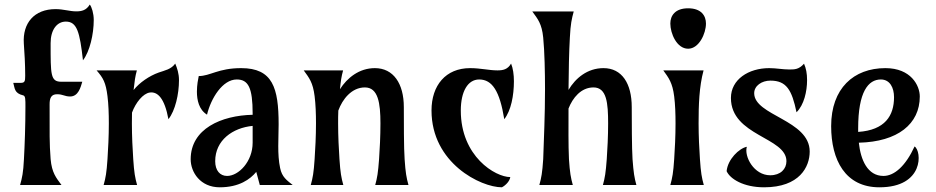

<svg xmlns="http://www.w3.org/2000/svg" viewBox="-20 -796 4026 826"><path d="M89.4 -337.4C89.4 -255.4 86.4 -174.3 83 -111.3C80.1 -52.7 75.2 -31.7 66.4 0H244.6C221.2 -31.7 203.1 -52.7 197.8 -111.3C192.4 -179.7 193.4 -224.1 193.4 -347.2C193.4 -372.6 199.2 -390.6 225.6 -390.6C251 -390.6 257.8 -380.9 281.7 -380.9C317.4 -380.9 327.1 -421.4 334 -444.3H244.1C196.8 -444.3 197.8 -474.6 197.8 -610.8C197.8 -668 225.1 -703.1 263.2 -703.1C311.5 -703.1 323.2 -657.7 336.9 -536.6C366.2 -574.2 383.3 -648.9 383.3 -710C383.3 -738.3 374.5 -766.6 366.2 -776.4C351.1 -751.5 331.5 -747.1 307.6 -747.1C279.8 -747.1 252.9 -756.8 219.2 -756.8C127 -756.8 76.7 -696.3 82.5 -608.9C85.4 -567.9 88.4 -520.5 88.4 -470.2C88.4 -445.8 86.4 -439.5 68.4 -439.5H37.1C43.9 -416.5 41 -395 79.6 -385.7C89.8 -383.8 89.4 -366.7 89.4 -337.4Z M568.8 -493.2H395.5C423.8 -460.9 435.1 -441.4 442.4 -382.3C446.8 -347.7 448.2 -306.6 448.2 -265.1C448.2 -210 445.3 -154.3 442.4 -111.3C438.5 -52.7 434.6 -31.7 425.8 0H569.8C561 -31.7 557.1 -52.7 553.2 -111.3C550.3 -154.3 547.4 -210 547.4 -265.1C547.4 -280.8 547.4 -296.4 547.9 -311.5C564 -355.5 595.7 -393.6 624 -397.9C658.2 -402.8 688 -373.5 704.6 -283.2C733.9 -320.3 750 -390.6 750 -451.2C750 -480 742.2 -502.4 733.9 -522.5C716.3 -497.6 689 -493.2 662.6 -483.9C621.6 -469.2 580.6 -440.9 554.7 -408.7C559.1 -448.2 561.5 -466.3 568.8 -493.2Z M1097.7 0H1239.3C1213.9 -20.5 1192.9 -34.2 1185.1 -73.2C1172.4 -132.8 1178.7 -201.7 1178.7 -260.7C1178.7 -418 1153.3 -502.9 1017.6 -502.9C918.9 -502.9 884.3 -468.8 835 -468.8C832.5 -456.5 827.1 -430.7 827.1 -401.9C827.1 -365.2 835.9 -324.2 870.6 -302.7C887.7 -373.5 937.5 -454.1 998.5 -454.1C1048.3 -454.1 1066.9 -418.5 1066.9 -307.6V-302.2C932.6 -299.3 800.3 -242.2 800.3 -110.8C800.3 -55.2 841.8 9.8 925.3 9.8C1008.8 9.8 1056.6 -24.9 1082.5 -56.6ZM957 -39.1C926.3 -39.1 905.8 -62.5 905.8 -102.5C905.8 -192.9 981 -246.1 1066.9 -254.4V-182.1C1066.9 -100.6 1006.3 -39.1 957 -39.1Z M1456.1 -493.2H1286.6C1310.1 -460.9 1326.2 -441.4 1333.5 -382.3C1337.9 -347.7 1339.4 -306.6 1339.4 -265.1C1339.4 -210 1336.4 -154.3 1333.5 -111.3C1329.6 -52.7 1325.7 -31.7 1316.9 0H1457C1448.2 -31.7 1444.3 -52.7 1440.4 -111.3C1437.5 -154.3 1434.6 -210 1434.6 -265.1C1434.6 -283.7 1434.6 -302.7 1435.5 -320.3C1453.1 -369.1 1492.7 -419.9 1549.8 -419.9C1606.9 -419.9 1616.7 -352.5 1616.7 -265.1C1616.7 -210 1613.8 -154.3 1610.8 -111.3C1606.4 -52.7 1603 -31.7 1594.2 0H1737.3C1728.5 -31.7 1724.6 -52.7 1720.7 -111.3C1717.3 -154.3 1717.3 -280.8 1717.3 -335.4C1717.3 -436.5 1672.4 -502.9 1592.8 -502.9C1524.9 -502.9 1473.6 -460.9 1442.4 -412.1C1446.3 -449.2 1448.7 -466.8 1456.1 -493.2Z M1836.4 -320.8C1836.4 -93.8 2048.8 9.8 2139.2 9.8C2156.2 1 2172.9 -17.1 2175.3 -34.2C2110.8 -34.2 1962.4 -123 1962.4 -320.3C1962.4 -402.8 1992.7 -454.1 2041.5 -454.1C2097.7 -454.1 2129.9 -403.8 2149.4 -283.2C2178.7 -320.3 2190.9 -385.7 2190.9 -446.3C2190.9 -475.1 2187 -502.4 2178.7 -522.5C2164.1 -497.1 2144 -493.2 2120.1 -493.2C2083.5 -493.2 2047.9 -502.9 2002.4 -502.9C1897.5 -502.9 1836.4 -428.7 1836.4 -320.8Z M2533.2 -419.9C2590.3 -419.9 2596.2 -352.5 2596.2 -265.1C2596.2 -210 2593.3 -154.3 2590.3 -111.3C2585.9 -52.7 2582.5 -31.7 2573.7 0H2717.8C2709 -31.7 2705.6 -52.7 2701.2 -111.3C2698.2 -154.3 2697.8 -280.8 2697.8 -335.4C2697.8 -436.5 2655.8 -502.9 2576.2 -502.9C2506.8 -502.9 2455.6 -459.5 2425.8 -409.2C2426.3 -489.3 2428.2 -576.2 2431.6 -634.3C2434.6 -693.8 2439.5 -714.4 2448.2 -746.6H2270C2293.5 -714.4 2311 -694.3 2316.9 -634.3C2322.8 -574.7 2324.7 -483.9 2324.7 -412.6C2324.7 -299.8 2319.8 -198.2 2316.9 -111.3C2313 -52.7 2309.1 -31.7 2300.3 0H2444.3C2435.5 -31.7 2431.6 -52.7 2427.7 -111.3C2424.8 -174.3 2425.8 -248.5 2425.8 -329.1C2443.8 -375 2479.5 -419.9 2533.2 -419.9Z M2940.4 -586.4C2987.3 -586.4 3017.1 -651.9 3017.1 -694.8C3017.1 -728.5 2996.6 -760.3 2940.4 -760.3C2884.3 -760.3 2863.8 -728.5 2863.8 -694.8C2863.8 -651.9 2891.6 -586.4 2940.4 -586.4ZM3006.8 -493.2H2833.5C2856.9 -460.9 2873 -440.4 2880.4 -381.3C2884.8 -346.7 2886.2 -306.6 2886.2 -265.1C2886.2 -210 2883.3 -154.3 2880.4 -111.3C2876.5 -52.7 2872.6 -31.7 2863.8 0H3007.8C2999 -31.7 2995.1 -52.7 2991.2 -111.3C2988.3 -154.3 2985.4 -210 2985.4 -265.1C2985.4 -343.8 2987.8 -422.9 3006.8 -493.2Z M3289.1 -502.9C3200.2 -502.9 3124.5 -454.1 3124.5 -374.5C3124.5 -210.9 3363.3 -206.1 3363.3 -102.5C3363.3 -68.8 3337.9 -42 3293.5 -42C3223.1 -42 3180.7 -123 3192.9 -164.6C3159.2 -157.7 3110.8 -110.4 3106 -59.6C3121.1 -25.9 3179.2 9.8 3267.1 9.8C3419.9 9.8 3463.4 -78.6 3463.4 -144C3463.4 -280.3 3224.6 -298.3 3224.6 -395C3224.6 -426.8 3256.8 -449.2 3294.4 -449.2C3363.3 -449.2 3386.7 -409.2 3406.7 -313C3439 -344.7 3452.1 -402.8 3452.1 -451.2C3452.1 -480 3447.8 -502 3439 -522C3416.5 -496.6 3397.9 -497.1 3375 -497.1C3346.7 -497.1 3319.3 -502.9 3289.1 -502.9Z M3937 -380.9C3937 -428.2 3898.9 -502.9 3789.1 -502.9C3652.3 -502.9 3555.7 -415.5 3555.7 -253.4C3555.7 -107.9 3616.2 9.8 3763.2 9.8C3956.5 9.8 3945.8 -146 3914.6 -166C3876.5 -83 3828.1 -39.1 3780.8 -39.1C3711.9 -39.1 3682.6 -108.4 3674.8 -182.1C3842.3 -186 3937 -262.7 3937 -380.9ZM3671.9 -243.7C3671.9 -401.4 3715.3 -454.1 3769.5 -454.1C3808.6 -454.1 3826.2 -418.5 3826.2 -377.9C3826.2 -298.3 3787.6 -236.3 3671.9 -228.5Z"/></svg>

Font: Amarante
Style: Regular
Weight: 400
Designer: Karolina Lach
Foundry: Sorkin Type Co.
Version: Version 1.001